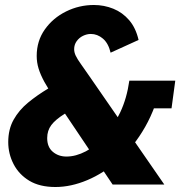

<svg xmlns="http://www.w3.org/2000/svg" viewBox="-20 -739 752 769"><path d="M202 10Q139 10 97.5 -15Q56 -40 34.5 -81.5Q13 -123 13 -170Q13 -221 34.5 -259.5Q56 -298 92.5 -328Q129 -358 172.5 -384Q216 -410 262 -436L332 -332Q274 -305 238 -282.5Q202 -260 185.5 -238Q169 -216 169 -186Q169 -150 191.5 -131Q214 -112 246 -112Q284 -112 324 -133Q364 -154 399.5 -193.5Q435 -233 461.5 -289Q488 -345 498 -416H629Q607 -311 561.5 -231Q516 -151 455.5 -98Q395 -45 329.5 -17.5Q264 10 202 10ZM198 -347Q173 -383 157.5 -411.5Q142 -440 134.5 -464.5Q127 -489 127 -515Q127 -575 159.5 -621Q192 -667 244.5 -693Q297 -719 356 -719Q397 -719 434 -704Q471 -689 497.5 -658Q524 -627 535 -579L423 -528Q414 -566 392 -584.5Q370 -603 344 -603Q328 -603 312.5 -595.5Q297 -588 287 -574Q277 -560 277 -542Q277 -529 283.5 -515.5Q290 -502 304 -482.5Q318 -463 340 -431L638 0H431ZM509 -416H682L667 -305H494Z"/></svg>

Font: Raleway Thin ExtraBold
Style: Italic
Weight: 800
Italic angle: -12°
Version: Version 4.026